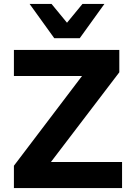

<svg xmlns="http://www.w3.org/2000/svg" viewBox="-20 -960 671 980"><path d="M51 0V-114L438 -624L444 -572H51V-705H589V-591L201 -82L196 -133H603V0ZM257 -765 131 -940H243L322 -844L401 -940H513L387 -765Z"/></svg>

Font: Nunito Sans 10pt ExtraBold
Style: Regular
Weight: 800
Designer: Vernon Adams
Foundry: Vernon Adams
Version: Version 3.101;gftools[0.9.27]